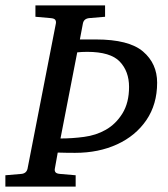

<svg xmlns="http://www.w3.org/2000/svg" viewBox="-37 -691 623 711"><path d="M-17.1 0V-42L41 -46.9Q60.5 -48.3 64.9 -65.9L169.9 -604Q171.4 -612.3 167.5 -617.7Q163.6 -623 149.9 -624L94.2 -628.9V-670.9H352.1V-628.9L293.9 -624Q273.4 -622.1 270 -604L258.8 -544.9H317.9Q440.4 -544.9 492.7 -500.2Q544.9 -455.6 544.9 -384.8Q544.9 -304.7 505.1 -246.3Q465.3 -188 396.7 -156.5Q328.1 -125 241.2 -125Q230.5 -125 210.7 -125.2Q190.9 -125.5 176.8 -126L166 -65.9Q164.6 -58.6 168.5 -53.2Q172.4 -47.9 186 -46.9L243.2 -42V0ZM187 -178.2Q230.5 -178.2 274.4 -184.1Q318.4 -189.9 354 -210Q391.6 -231 416.3 -270.8Q440.9 -310.5 440.9 -369.1Q440.9 -426.8 406.5 -462.9Q372.1 -499 286.1 -499Q276.9 -499 266.4 -498.5Q255.9 -498 249 -497.1Z"/></svg>

Font: Charis
Style: Italic
Weight: 400
Italic angle: -11°
Designer: Walt Agee, Miriam Martin, Annie Olsen, Victor Gaultney, Lorna Priest, Alan Ward, Bob Hallissy, Martin Hosken, Sharon Cor
Foundry: SIL Global
Version: Version 7.000